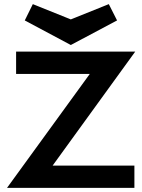

<svg xmlns="http://www.w3.org/2000/svg" viewBox="-20 -910 690 930"><path d="M14 0 415 -552H58V-660H635L235 -108H631V0ZM323 -692 100 -811 139 -890 323 -816 507 -890 547 -811Z"/></svg>

Font: Lil Grotesk Bold
Style: Regular
Weight: 700
Designer: Bastien Sozeau
Foundry: NBR — Bastien Sozeau
Version: Version 4.002; ttfautohint (v1.8.4.7-5d5b)